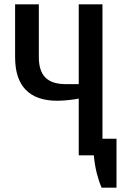

<svg xmlns="http://www.w3.org/2000/svg" viewBox="-20 -720 565 890"><path d="M345 0V-263Q326 -259 297 -256Q268 -253 245 -253Q149 -253 99.5 -303.5Q50 -354 50 -455V-700H160V-455Q160 -391 190.5 -360.5Q221 -330 285 -330H345V-700H455V0ZM451 150Q438 120 428.5 82.5Q419 45 415 0H345V-77H520V150Z"/></svg>

Font: Cuprum SemiBold
Style: Regular
Weight: 600
Designer: Jovanny Lemonad
Foundry: Jovanny Lemonad
Version: Version 3.000